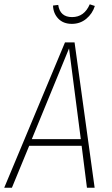

<svg xmlns="http://www.w3.org/2000/svg" viewBox="-33 -881 525 901"><path d="M304.2 -769Q263.7 -769 240.2 -793.9Q216.8 -818.8 215.8 -855L240.2 -857.9Q248.5 -800.8 305.2 -800.8Q362.3 -800.8 388.2 -860.8L412.1 -853Q400.9 -816.9 372.1 -793Q343.3 -769 304.2 -769ZM272 -682.1H316.9L411.1 0H375L350.1 -196.8H104L22.9 0H-13.2ZM116.2 -228H346.2L291 -653.8Z"/></svg>

Font: Fira Sans Compressed UltraLight
Style: Italic
Weight: 200
Width: 3
Italic angle: -8°
Designer: Carrois Corporate & Edenspiekermann AG
Foundry: Carrois Corporate GbR & Edenspiekermann AG
Version: Version 4.203;PS 004.203;hotconv 1.0.88;makeotf.lib2.5.64775